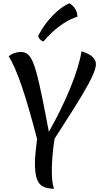

<svg xmlns="http://www.w3.org/2000/svg" viewBox="-20 -1120 605 1171"><path d="M313 -274Q305 -225 300.5 -174Q296 -123 296 -78Q296 -41 299.5 -13Q303 15 310 31Q269 31 243 18Q217 5 205 -28.5Q193 -62 193 -125Q193 -140 194 -157Q195 -174 198 -201Q201 -228 206 -273Q154 -473 112.5 -594.5Q71 -716 33 -777Q51 -791 69.5 -797Q88 -803 107 -803Q128 -803 144 -793Q160 -783 174.5 -754.5Q189 -726 203.5 -672.5Q218 -619 236 -531.5Q254 -444 278 -316Q316 -383 350 -452.5Q384 -522 410.5 -587.5Q437 -653 454 -709.5Q471 -766 477 -807Q521 -794 543 -774Q565 -754 565 -729Q565 -710 553.5 -679.5Q542 -649 514 -598Q486 -547 437 -468.5Q388 -390 313 -274ZM213 -900Q229 -935 259.5 -976Q290 -1017 328.5 -1051Q367 -1085 404 -1100Q411 -1096 422 -1086Q433 -1076 442 -1060Q451 -1044 452 -1018Q410 -1005 370 -979Q330 -953 298 -923Q266 -893 245 -867Q233 -870 224 -879.5Q215 -889 213 -900Z"/></svg>

Font: Merienda
Style: Regular
Weight: 400
Designer: Eduardo Rodriguez Tunni
Foundry: Eduardo Rodriguez Tunni
Version: Version 2.001